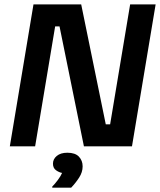

<svg xmlns="http://www.w3.org/2000/svg" viewBox="-20 -670 732 879"><path d="M25 0 133.3 -650H351.7L464.2 -100.8H484.2L575.8 -650H692.5L584.2 0H364.2L252.5 -549.2H232.5L140.8 0ZM219.2 189.2V184.2Q231.7 171.7 245 153.8Q258.3 135.8 264.2 121.7Q250 119.2 236.2 109.2Q222.5 99.2 222.5 79.2Q222.5 58.3 240 43.8Q257.5 29.2 288.3 29.2Q324.2 29.2 341.2 47.1Q358.3 65 358.3 91.7Q358.3 118.3 342.1 143.3Q325.8 168.3 305.8 189.2Z"/></svg>

Font: Familjen Grotesk SemiBold
Style: Italic
Weight: 600
Italic angle: -9.46201°
Designer: Anders Wikstroem, Jonas Baeckman, Matilda Gysing, Kristian Moeller
Foundry: Familjen STHLM AB
Version: Version 2.002